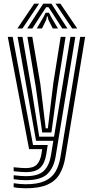

<svg xmlns="http://www.w3.org/2000/svg" viewBox="-20 -797 495 1026"><path d="M117.8 209.1Q100.3 209.1 82.3 207.5Q64.2 205.9 53 203.4V182Q68.5 184.7 85.8 186.1Q103.2 187.6 117.8 187.6Q180.7 187.6 218.4 170.7Q256.2 153.9 275.8 121.3Q295.4 88.7 303.2 41.4L408.7 -600H434.9L328.6 45.6Q319.9 97.8 297.9 134.3Q275.9 170.9 232.9 190Q189.8 209.1 117.8 209.1ZM117.8 122.8Q106.1 122.8 90.7 121.6Q75.3 120.5 53 118V96.7Q77.4 99.1 92 100.2Q106.6 101.3 117.8 101.3Q159.3 101.3 177.5 81.5Q195.7 61.7 201.8 24L205.2 0H135.4L21.6 -600H47.7L156.5 -22.3H235L227.1 28.3Q219.5 75.4 195.4 99.1Q171.3 122.8 117.8 122.8ZM117.8 165.9Q104.8 165.9 87.7 164.6Q70.6 163.2 53 160.7V139.4Q73 141.9 89.3 143.2Q105.6 144.4 117.8 144.4Q185.1 144.4 214.2 116Q243.3 87.6 252.4 32.7L265 -44.6H172.6L127.7 -297.6L74 -600H100.2L149.5 -315.7L189.6 -66.8H268.9L356.6 -600H382.5L277.7 36.9Q267.3 100.6 232.3 133.3Q197.4 165.9 117.8 165.9ZM205.6 -89.1 171 -333.3 126.5 -600H152.7L195.4 -349.9L224.2 -111.4H235.7L265.1 -354L304.3 -600H330.4L286.8 -327.2L254.8 -89.1ZM73 -645 162.8 -777.4H188.9L100 -645ZM125.3 -645 211 -777.4H254.6L340.3 -645H312.6L260.5 -726.3L239 -758.6H226.6L205.1 -726.1L153 -645ZM176.7 -645 211.8 -705 224 -729.1H241.7L254 -705L289.7 -645H261.9L238.7 -691L234.6 -709.3H231L227 -691L204.5 -645ZM365.6 -645 276.6 -777.4H302.8L392.5 -645Z"/></svg>

Font: Big Shoulders Inline Text SC Thin
Style: Regular
Weight: 100
Designer: Patric King
Foundry: XO Type Co
Version: Version 2.002